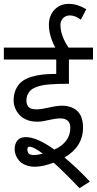

<svg xmlns="http://www.w3.org/2000/svg" viewBox="-40 -857 503 997"><path d="M-20 -609.9H247.1Q213.9 -672.9 213.9 -727.1Q213.9 -775.4 242.7 -806.2Q271.5 -836.9 317.9 -836.9Q361.3 -836.9 408.2 -809.1L379.9 -754.9Q350.1 -776.9 323.2 -776.9Q301.3 -776.9 287.6 -762.7Q273.9 -748.5 273.9 -728Q273.9 -671.9 315.9 -609.9H442.9V-547.9H317.9V-421.9Q286.6 -421.9 265.9 -421.4Q245.1 -420.9 219.7 -418.9Q194.3 -417 178 -413.6Q161.6 -410.2 145 -403.6Q128.4 -397 118.9 -387.9Q109.4 -378.9 103.3 -365.5Q97.2 -352.1 97.2 -335Q97.2 -314 108.4 -301.5Q119.6 -289.1 149.9 -289.1Q173.8 -289.1 210.9 -297.9Q254.4 -308.1 280.8 -308.1Q332 -308.1 361.6 -280.5Q391.1 -252.9 391.1 -193.8Q391.1 -95.7 294.9 -39.1Q359.4 14.2 426.8 85.9L373 120.1Q295.4 38.6 238.8 -12.2Q181.2 8.8 142.1 8.8Q114.7 8.8 93.3 0.2Q71.8 -8.3 59.8 -22.2Q47.9 -36.1 42 -51.3Q36.1 -66.4 36.1 -81.1Q36.1 -111.3 50.8 -128.2Q65.4 -145 94.2 -145Q151.9 -145 242.2 -80.1Q325.2 -118.2 325.2 -193.8Q325.2 -242.2 272 -242.2Q249.5 -242.2 204.1 -231.9Q177.2 -225.1 151.9 -225.1Q121.6 -225.1 97.7 -235.4Q73.7 -245.6 59.6 -262Q45.4 -278.3 38.1 -297.1Q30.8 -315.9 30.8 -335Q30.8 -369.1 43 -394.5Q55.2 -419.9 75 -434.8Q94.7 -449.7 124.8 -458.5Q154.8 -467.3 184.3 -470.2Q213.9 -473.1 252 -473.1V-547.9H-20ZM102.1 -81.1Q102.1 -67.4 109.4 -59.6Q116.7 -51.8 137.2 -51.8Q153.3 -51.8 182.1 -59.1Q134.3 -95.2 113.8 -95.2Q102.1 -95.2 102.1 -81.1Z"/></svg>

Font: LT Superior
Style: Regular
Weight: 400
Designer: Daniel Lyons
Foundry: LyonsType
Version: Version 1.000